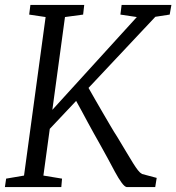

<svg xmlns="http://www.w3.org/2000/svg" viewBox="-22 -763 719 783"><path d="M-2 0 3 -34.5 76 -47 164 -693.5 97 -703.5 102 -743H321.5L317 -703.5L243 -693.5L191.5 -315L536 -693.5L469 -703.5L474 -743H677L670 -703.5L611.5 -694.5L339 -404.5Q350.5 -384 365.8 -357.5Q381 -331 397.2 -303.2Q413.5 -275.5 428.5 -249.8Q443.5 -224 456 -205Q478 -168.5 493.8 -142Q509.5 -115.5 520.8 -97.5Q532 -79.5 540.5 -68.8Q549 -58 557 -53.5L617 -37.5L611 0H495Q486.5 -1 474 -18Q461.5 -35 447 -61.8Q432.5 -88.5 416.8 -118.2Q401 -148 386 -174Q374.5 -194 361.8 -217Q349 -240 336 -264Q323 -288 311 -310.5Q299 -333 288.5 -351.5L181 -237.5L155 -47L231 -34.5L228 0Z"/></svg>

Font: Merriweather 20pt Light
Style: Italic
Weight: 300
Italic angle: -7.8°
Version: Version 2.101